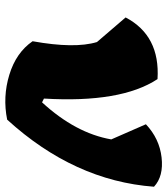

<svg xmlns="http://www.w3.org/2000/svg" viewBox="26 -644 619 710"><g transform="rotate(90 335.0 -288.5)"><path d="M439 -519Q492 -569 561.5 -577Q631 -585 670 -549Q648 -254 422 -6Q338 11 256 -14Q174 -39 132 -100Q160 -256 135 -338L44 -444Q111 -572 272 -562Q361 -427 344 -142L358 -135Q472 -259 495 -391Z"/></g></svg>

Font: Tillana ExtraBold
Style: Regular
Weight: 800
Designer: Lipi Raval (Devanagari, Latin), Jonny Pinhorn (Latin)
Foundry: Indian Type Foundry
Version: Version 2.003;PS 1.0;hotconv 1.0.79;makeotf.lib2.5.61930; tt